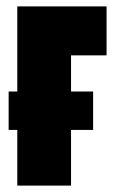

<svg xmlns="http://www.w3.org/2000/svg" viewBox="-20 -580 370 600"><path d="M7 -174V-294H271V-174ZM34 0V-560H313V-407H202V0Z"/></svg>

Font: Tektur Condensed
Style: Bold
Weight: 700
Width: 3
Designer: Adam Jagosz
Foundry: Adam Jagosz
Version: Version 1.005;gftools[0.9.30]